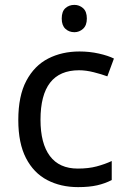

<svg xmlns="http://www.w3.org/2000/svg" viewBox="-20 -757 520 787"><path d="M300 10Q229 10 173.5 -19Q118 -48 86.5 -109Q55 -170 55 -265Q55 -364 88 -426Q121 -488 177.5 -517Q234 -546 306 -546Q347 -546 385 -537.5Q423 -529 447 -517L420 -444Q396 -453 364 -461Q332 -469 304 -469Q146 -469 146 -266Q146 -169 184.5 -117.5Q223 -66 299 -66Q343 -66 376.5 -75Q410 -84 438 -97V-19Q411 -5 378.5 2.5Q346 10 300 10ZM285 -737Q305 -737 320.5 -723.5Q336 -710 336 -681Q336 -653 320.5 -639Q305 -625 285 -625Q263 -625 248 -639Q233 -653 233 -681Q233 -710 248 -723.5Q263 -737 285 -737Z"/></svg>

Font: Noto Sans Javanese
Style: Regular
Weight: 400
Designer: Monotype Design Team
Foundry: Monotype Imaging Inc.
Version: Version 2.004